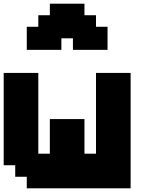

<svg xmlns="http://www.w3.org/2000/svg" viewBox="-20 -1020 852 1040"><path d="M125 0H687.5V-625H500V-187.5H437.5V-375H250V-187.5H187.5V-625H0V-125H62.5V-62.5H125ZM375 -750H562.5V-875H500V-937.5H437.5V-1000H250V-937.5H187.5V-875H125V-750H312.5V-812.5H375Z"/></svg>

Font: Faithful 32x
Style: Semibold
Weight: 400
Foundry: Faithful Resource Pack
Version: Version 1.0; January 27, 2023